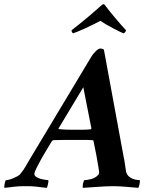

<svg xmlns="http://www.w3.org/2000/svg" viewBox="-83 -895 725 922"><path d="M357 -625 61 -132Q48 -111 40 -96Q32 -81 15 -60Q11 -54 0.5 -48.5Q-10 -43 -21 -38.5Q-32 -34 -42 -31.5Q-52 -29 -56 -29Q-57 -27 -58.5 -22Q-60 -17 -61 -11Q-62 -5 -62.5 0.5Q-63 6 -61 7Q-49 6 -37.5 4.5Q-26 3 -14 1.5Q-2 0 11.5 -0.5Q25 -1 41 -1Q56 -1 69 -0.5Q82 0 94 1.5Q106 3 117.5 4.5Q129 6 141 7Q143 6 144.5 0.5Q146 -5 147.5 -11.5Q149 -18 149.5 -23.5Q150 -29 148 -30Q145 -30 134.5 -31.5Q124 -33 112.5 -36Q101 -39 91.5 -45Q82 -51 82 -60Q82 -68 93.5 -90.5Q105 -113 116 -133Q122 -144 130.5 -158Q139 -172 147 -185.5Q155 -199 160.5 -208Q166 -217 166 -217Q167 -219 169.5 -220.5Q172 -222 174 -222Q186 -222 197.5 -222.5Q209 -223 221 -223Q233 -223 245.5 -223Q258 -223 272 -223H312Q318 -223 324 -223Q330 -223 336 -223Q342 -223 348.5 -222.5Q355 -222 361 -222Q362 -222 363 -221.5Q364 -221 365 -220Q365 -219 366 -218Q374 -180 380 -148Q385 -121 389 -96.5Q393 -72 393 -66Q393 -60 389.5 -56Q386 -52 381 -48Q370 -39 352.5 -34.5Q335 -30 323 -30Q321 -30 319 -25Q317 -20 315.5 -13Q314 -6 314 0Q314 6 315 7Q328 6 346 5Q364 4 383.5 2.5Q403 1 422.5 0Q442 -1 458 -1Q489 -1 521 2Q553 5 581 7Q584 4 587 -10.5Q590 -25 588 -30Q585 -30 575.5 -31Q566 -32 555 -36Q544 -40 534.5 -49Q525 -58 522 -73Q519 -90 517 -106.5Q515 -123 510 -146L416 -656Q415 -658 409.5 -660Q404 -662 398 -662Q390 -662 376.5 -648.5Q363 -635 357 -625ZM317 -476 356 -278Q355 -277 355 -276Q354 -275 353.5 -274.5Q353 -274 352 -274Q341 -273 332 -272.5Q323 -272 314.5 -272Q306 -272 297 -272Q288 -272 277 -272Q269 -272 258.5 -272Q248 -272 237 -272.5Q226 -273 216.5 -273.5Q207 -274 200 -275Q199 -275 198.5 -275.5Q198 -276 198 -277Q198 -277 198 -278ZM414 -875Q412 -875 408 -872.5Q404 -870 399 -865Q392 -859 377.5 -846Q363 -833 344 -817Q325 -801 303.5 -783.5Q282 -766 261 -750Q260 -745 262.5 -741Q265 -737 268 -735Q274 -737 290.5 -743.5Q307 -750 326.5 -759Q346 -768 366 -778Q386 -788 399 -795Q409 -788 426 -778Q443 -768 460.5 -759Q478 -750 492 -743Q506 -736 510 -735Q515 -737 518 -740.5Q521 -744 522 -750Q513 -759 500 -774Q487 -789 473 -805.5Q459 -822 446 -838Q433 -854 425 -865Q422 -869 419.5 -872Q417 -875 414 -875Z"/></svg>

Font: Vermiglione
Style: Italic
Weight: 400
Italic angle: -11°
Version: Version 1.105